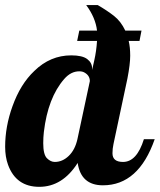

<svg xmlns="http://www.w3.org/2000/svg" viewBox="-21 -720 621 746"><path d="M457 -90.8Q510.7 -90.8 538.1 -179.2H580.1Q517.6 0 378.9 0Q293.5 0 280.8 -86.9Q221.7 5.9 131.6 5.9Q41.5 5.9 10.3 -79.6Q-1 -110.4 -1 -149.7Q-1 -189 6.1 -228.3Q13.2 -267.6 27.3 -306.6Q58.1 -393.1 112.3 -444.3Q174.3 -504.9 255.9 -504.9Q298.8 -504.9 317.9 -490.5Q336.9 -476.1 336.9 -454.1V-448.2L345.2 -484.9Q353.5 -521.5 356 -561H278.8L287.1 -601.1H356Q350.1 -651.4 314 -700.2H358.9Q395 -679.2 421.9 -658.2Q448.7 -637.2 465.8 -601.1H528.8L521 -561H479Q484.9 -536.6 484.9 -503.7Q484.9 -470.7 474.1 -415L419.9 -160.2Q416 -142.1 416 -124.5Q416 -90.8 457 -90.8ZM328.1 -404.8Q328.1 -426.8 306.6 -438.5Q298.8 -442.9 287.1 -442.9Q254.4 -442.9 228.5 -413.1Q165 -340.3 149.4 -207Q147 -186.5 147 -163.6Q147 -119.6 161.4 -105.2Q175.8 -90.8 191.9 -90.8Q221.7 -90.8 246.1 -114.3Q270.5 -137.7 279.8 -179.2Z"/></svg>

Font: UVF Lobster12
Style: Regular
Weight: 400
Designer: Pablo Impallari
Foundry: Pablo Impallari. www.impallari.com
Version: Version 1.004